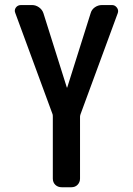

<svg xmlns="http://www.w3.org/2000/svg" viewBox="-20 -540 540 779"><path d="M193.4 -76.2 42 -487.3Q37.1 -499 44.4 -509.3Q51.8 -519.5 65.4 -519.5H110.4Q125 -519.5 138.2 -510.3Q151.4 -501 156.2 -486.3L251 -185.5Q251 -184.6 252 -184.6Q252.9 -184.6 252.9 -185.5L347.7 -486.3Q351.6 -501 364.7 -510.3Q377.9 -519.5 393.6 -519.5H434.6Q446.3 -519.5 454.1 -509.3Q461.9 -499 458 -487.3L306.6 -76.2Q304.7 -70.3 304.7 -66.4V184.6Q304.7 199.2 294.9 209.5Q285.2 219.7 269.5 219.7H230.5Q214.8 219.7 204.6 210Q194.3 200.2 194.3 184.6V-66.4Q194.3 -73.2 193.4 -76.2Z"/></svg>

Font: Rounded-L Mgen+ 1m medium
Style: Regular
Weight: 500
Designer: [Source Han Sans]
Ryoko NISHIZUKA  (kana & ideographs); Paul D. Hunt (Latin, Greek & Cyrillic); Wenlong ZHANG  (bopomofo
Version: Version 1.059.20150602